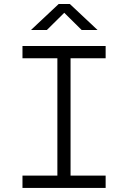

<svg xmlns="http://www.w3.org/2000/svg" viewBox="-20 -918 626 938"><path d="M89.8 0H496.1V-60.1H324.7V-633.3H496.1V-693.4H89.8V-633.3H260.3V-60.1H89.8ZM131.3 -771.5H209L293.9 -855.5L378.9 -771.5H456.5L321.3 -898.4H266.6Z"/></svg>

Font: Cascadia Code Light
Style: Regular
Weight: 300
Monospace: yes
Designer: Aaron Bell
Foundry: Saja Typeworks
Version: Version 2404.023